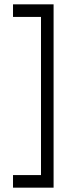

<svg xmlns="http://www.w3.org/2000/svg" viewBox="-20 -720 317 885"><path d="M40 145H227V-700H40V-642H169V87H40Z"/></svg>

Font: Kulim Park Light
Style: Regular
Weight: 300
Designer: Noponies / Dale Sattler
Foundry: Noponies
Version: Version 1.000; ttfautohint (v1.8.3)